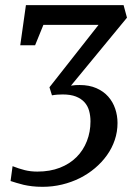

<svg xmlns="http://www.w3.org/2000/svg" viewBox="-20 -574 542 745"><path d="M28.8 70.8Q53.7 80.6 76.2 86.2Q98.6 91.8 125 91.8Q173.8 91.8 212.2 76.9Q250.5 62 276.9 35.6Q303.2 9.3 317.1 -26.4Q331.1 -62 331.1 -103Q331.1 -125 325.7 -144.3Q320.3 -163.6 307.6 -177.5Q294.9 -191.4 274.4 -199.5Q253.9 -207.5 223.6 -207.5Q213.9 -207.5 203.4 -206.8Q192.9 -206.1 181.6 -204.1L171.9 -235.4L362.3 -477.5H148.4L116.2 -398.4H58.6L80.6 -554.2H459.5L472.7 -505.4L255.4 -241.7Q264.2 -243.2 272.7 -243.7Q281.2 -244.1 289.1 -244.1Q326.2 -244.1 354 -231.9Q381.8 -219.7 399.9 -199.2Q418 -178.7 427 -152.1Q436 -125.5 436 -96.7Q436 -62.5 425.3 -30.8Q414.6 1 395 28.3Q375.5 55.7 348.6 78.4Q321.8 101.1 289.6 117.2Q257.3 133.3 220.7 142.1Q184.1 150.9 145.5 150.9Q122.6 150.9 104.5 148.7Q86.4 146.5 71.5 143.1Q56.6 139.6 44.4 135.7Q32.2 131.8 21 128.4L28.8 70.8Z"/></svg>

Font: Merriweather
Style: Italic
Weight: 400
Italic angle: -7°
Designer: Eben Sorkin ( eben@eyebytes.com )
Foundry: Eben Sorkin ( eben@eyebytes.com )
Version: Version 1.005; ttfautohint (v0.97) -l 13 -r 13 -G 200 -x 24 